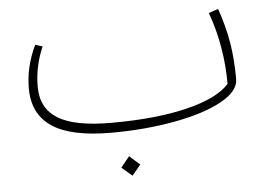

<svg xmlns="http://www.w3.org/2000/svg" viewBox="-44 -438 932 662"><g transform="rotate(-5 422.0 -107.5)"><path d="M774 -135Q774 -93 713 -59.5Q652 -26 549.5 -7Q447 12 329 12Q190 12 124.5 -32Q59 -76 59 -165Q59 -240 94 -313L119 -305Q90 -239 90 -168Q90 -93 148 -57.5Q206 -22 332 -22Q488 -22 595.5 -48.5Q703 -75 743 -121Q743 -251 700 -370L733 -381Q754 -321 764 -263Q774 -205 774 -135ZM353 135 383 98 419 130 389 166Z"/></g></svg>

Font: FiraGO UltraLight
Style: Italic
Weight: 200
Italic angle: -8°
Designer: bBox Type GmbH
Foundry: bBox Type GmbH
Version: Version 1.001